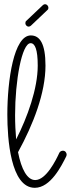

<svg xmlns="http://www.w3.org/2000/svg" viewBox="-20 -881 338 916"><path d="M296 -135C297 -138 298 -141 298 -143C298 -153 291 -162 280 -162C273 -162 266 -158 263 -152C247 -117 200 -22 148 -22C110 -22 82 -73 66 -155C139 -288 197 -438 197 -568C197 -673 170 -712 127 -712C46 -712 15 -499 15 -334C15 -221 30 15 146 15C222 15 274 -91 296 -135ZM52 -332C52 -496 84 -675 126 -675C147 -675 160 -645 160 -568C160 -458 111 -322 57 -216C54 -251 52 -290 52 -332ZM106 -782C102 -779 101 -775 101 -770C101 -762 108 -754 117 -754C121 -754 125 -756 128 -759L206 -833C210 -836 211 -840 211 -844C211 -853 203 -861 195 -861C191 -861 187 -859 184 -856L106 -782Z"/></svg>

Font: Sacramento
Style: Regular
Weight: 400
Designer: Astigmatic (AOETI)
Foundry: Astigmatic (AOETI)
Version: Version 1.000